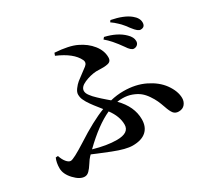

<svg xmlns="http://www.w3.org/2000/svg" viewBox="-159 -986 1319 1244"><g transform="rotate(-30 500.0 -364.0)"><path d="M693 -675 704 -688Q794 -667 843 -618Q872 -590 872 -561Q872 -545 861.5 -535Q851 -525 834 -525Q814 -526 789 -565Q737 -639 693 -675ZM489 -255Q391 -211 273 -96Q369 -68 443 -68Q536 -68 536 -130Q536 -192 489 -255ZM368 -741 375 -760Q480 -753 535 -726Q592 -699 627.5 -654.5Q663 -610 663 -560Q663 -544 656 -535Q649 -526 635 -523Q621 -520 609 -519.5Q597 -519 577.5 -519.5Q558 -520 548 -520Q503 -517 459.5 -498Q416 -479 416 -449Q416 -441 419.5 -432Q423 -423 431.5 -412Q440 -401 447 -393Q454 -385 468.5 -371.5Q483 -358 490.5 -351Q498 -344 515.5 -329Q533 -314 539 -309Q588 -321 637 -321Q727 -321 796.5 -287Q866 -253 904 -201Q945 -144 945 -92Q945 -66 929 -46.5Q913 -27 883 -27Q858 -27 844.5 -44Q831 -61 818 -100Q808 -129 798 -151Q788 -173 770 -199.5Q752 -226 731 -243Q710 -260 678 -272Q646 -284 608 -284Q588 -284 569 -281Q650 -199 650 -104Q650 -47 615.5 -16Q581 15 514 15Q465 15 376 -20Q266 -64 249 -72L239 -62Q228 -51 211 -24Q194 3 178.5 18.5Q163 34 145 34Q109 34 69 -8.5Q29 -51 29 -95Q29 -137 43 -168L60 -169Q70 -138 86 -119Q102 -100 117 -100Q139 -100 241 -165Q372 -250 466 -286Q460 -294 445.5 -312Q431 -330 425 -338Q419 -346 408.5 -360.5Q398 -375 393 -384Q388 -393 382 -405Q376 -417 374 -427.5Q372 -438 372 -449Q372 -466 387.5 -487Q403 -508 420 -522Q437 -536 465 -556Q493 -576 501 -583Q524 -601 513 -625Q481 -693 368 -741ZM786 -750 795 -762Q887 -744 932 -707Q968 -678 968 -645Q968 -610 934 -610Q914 -610 884 -650L876 -660Q869 -671 866.5 -673.5Q864 -676 856 -686Q848 -696 842.5 -701.5Q837 -707 827.5 -716Q818 -725 808 -733.5Q798 -742 786 -750Z"/></g></svg>

Font: Swei Spring CJKtc
Style: Bold
Weight: 700
Version: Version 1.021